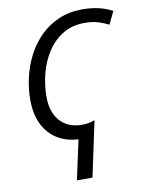

<svg xmlns="http://www.w3.org/2000/svg" viewBox="-102 -795 836 1105"><g transform="rotate(-10 316.0 -242.0)"><path d="M306 9Q197 3 134.5 -69Q72 -141 72 -262Q72 -327 87 -392.5Q102 -458 132.5 -517.5Q163 -577 209.5 -623.5Q256 -670 318 -697Q380 -724 458 -724Q558 -724 632 -684L596 -610Q569 -624 535.5 -634.5Q502 -645 458 -645Q383 -645 328.5 -611.5Q274 -578 238 -522.5Q202 -467 184.5 -399.5Q167 -332 167 -264Q167 -173 213.5 -121.5Q260 -70 341 -70Q360 -70 378 -73Q396 -76 416 -84L347 240H256Z"/></g></svg>

Font: Noto Sans
Style: Italic
Weight: 400
Italic angle: -12°
Designer: Monotype Design Team
Foundry: Monotype Imaging Inc.
Version: Version 2.013; ttfautohint (v1.8.4.7-5d5b)